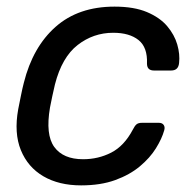

<svg xmlns="http://www.w3.org/2000/svg" viewBox="-20 -550 591 580"><path d="M225 10Q158 10 111 -17.5Q64 -45 43 -96.5Q22 -148 35 -220Q38 -235 43 -260Q48 -285 52 -300Q79 -408 148 -469Q217 -530 326 -530Q385 -530 424 -513.5Q463 -497 485 -471Q507 -445 515.5 -415.5Q524 -386 521 -360Q519 -337 497 -337H445Q424 -337 424 -358Q426 -407 398.5 -429Q371 -451 322 -451Q262 -451 214.5 -414Q167 -377 146 -295Q142 -279 138 -259.5Q134 -240 131 -225Q117 -143 144 -106Q171 -69 231 -69Q277 -69 316 -89Q355 -109 381 -158Q387 -170 392.5 -174.5Q398 -179 409 -179H460Q470 -179 474.5 -172.5Q479 -166 476 -156Q469 -131 451 -102Q433 -73 402.5 -47.5Q372 -22 328 -6Q284 10 225 10Z"/></svg>

Font: Lubike
Style: Italic
Weight: 400
Italic angle: -12°
Foundry: Honoka55
Version: Version 1.000;July 22, 2022;FontCreator 14.0.0.2862 64-bit